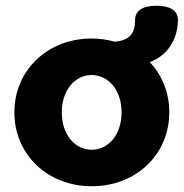

<svg xmlns="http://www.w3.org/2000/svg" viewBox="-20 -637 639 668"><path d="M299 11C454 11 569 -100 569 -246C569 -315 544 -375 501 -421C560 -442 599 -498 599 -568C599 -600 572 -617 525 -617C476 -617 450 -600 450 -567C450 -521 431 -496 379 -492C354 -499 327 -503 299 -503C145 -503 30 -392 30 -246C30 -100 145 11 299 11ZM299 -116C242 -116 195 -167 195 -246C195 -325 242 -376 299 -376C356 -376 403 -325 403 -246C403 -167 356 -116 299 -116Z"/></svg>

Font: SN Pro Heavy
Style: Regular
Weight: 800
Designer: Tobias Whetton
Foundry: Supernotes
Version: Version 1.001;Glyphs 3.2 (3249)